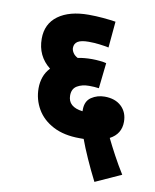

<svg xmlns="http://www.w3.org/2000/svg" viewBox="-84 -696 706 873"><g transform="rotate(10 269.5 -260.0)"><path d="M412 112Q387 63 365 13.5Q343 -36 330 -72Q321 -72 311 -72Q239 -72 189 -98Q139 -124 113.5 -168Q88 -212 88 -264Q88 -291 96.5 -315.5Q105 -340 124 -360Q63 -408 63 -488Q63 -557 114.5 -594.5Q166 -632 255 -632Q288 -632 321.5 -629Q355 -626 380 -622L369 -501Q350 -505 325.5 -508Q301 -511 276 -511Q241 -511 225.5 -501Q210 -491 210 -471Q210 -461 217 -449.5Q224 -438 239 -430Q269 -436 305 -436Q322 -436 341.5 -434Q361 -432 371 -429L358 -311Q337 -314 313 -314Q280 -314 257.5 -300.5Q235 -287 235 -256Q235 -203 303 -195Q303 -197 303 -202Q303 -242 330 -260Q357 -278 391 -278Q440 -278 468.5 -251Q497 -224 497 -180Q497 -124 446 -97Q462 -64 484 -23Q506 18 531 58Z"/></g></svg>

Font: Noto Sans SemiCondensed ExtraBold
Style: Regular
Weight: 800
Width: 4
Designer: Monotype Design Team
Foundry: Monotype Imaging Inc.
Version: Version 2.013; ttfautohint (v1.8.4.7-5d5b)